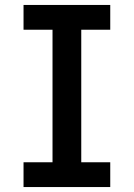

<svg xmlns="http://www.w3.org/2000/svg" viewBox="-20 -755 540 775"><path d="M75 0H425V-100H308V-635H425V-735H75V-635H192V-100H75Z"/></svg>

Font: Iosevka SS09
Style: Bold
Weight: 700
Monospace: yes
Designer: Belleve Invis
Foundry: Belleve Invis
Version: Version 5.2.1; ttfautohint (v1.8.3)